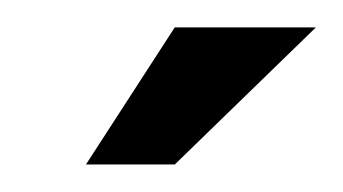

<svg xmlns="http://www.w3.org/2000/svg" viewBox="-20 -668 250 140"><path d="M42.7 -548.1 107.4 -648H210.3L107.5 -548.1Z"/></svg>

Font: Alumni Sans SC Thin
Style: Italic
Weight: 100
Italic angle: -8°
Designer: Robert E. Leuschke
Foundry: Robert E. Leuschke
Version: Version 1.016